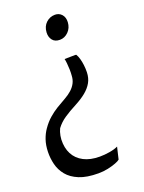

<svg xmlns="http://www.w3.org/2000/svg" viewBox="-174 -825 786 1051"><g transform="rotate(-20 218.5 -300.0)"><path d="M319 -503Q326.5 -491 331.5 -473.5Q336.5 -456 339 -435.2Q341.5 -414.5 341 -393Q340 -359.5 325.5 -334Q311 -308.5 285 -287.2Q259 -266 222 -246.5Q181.5 -225.5 150.2 -204.5Q119 -183.5 98.5 -155.5Q94.5 -147.5 91.2 -137.2Q88 -127 86 -116.2Q84 -105.5 83.5 -95.5Q81.5 -46.5 100.2 -10.5Q119 25.5 157 45.2Q195 65 250 65Q278 65 307.8 60Q337.5 55 357 45.5L340.5 115.5Q333.5 122 313.8 129.5Q294 137 267.5 142.8Q241 148.5 212 148.5Q144 148.5 100.5 130.5Q57 112.5 32.8 82.8Q8.5 53 -0.5 16.8Q-9.5 -19.5 -8.5 -56.5Q-7.5 -95 3 -125.8Q13.5 -156.5 30.5 -180.5Q51 -210 74.8 -230.8Q98.5 -251.5 124.5 -267.5Q150.5 -283.5 178 -298.5Q202 -312 219 -327.5Q236 -343 245.8 -361.8Q255.5 -380.5 256.5 -403.5Q258 -420.5 257.5 -440Q257 -459.5 255.2 -476.5Q253.5 -493.5 251 -503L313 -504ZM336.5 -686.5Q334.5 -653.5 313 -632Q291.5 -610.5 263.5 -610.5Q234.5 -610.5 220.5 -628.8Q206.5 -647 208 -673.5Q210 -708 232 -728.5Q254 -749 284 -749Q307.5 -749 322.8 -732Q338 -715 336.5 -686.5Z"/></g></svg>

Font: Merriweather 28pt Medium
Style: Italic
Weight: 500
Italic angle: -7.8°
Version: Version 2.101